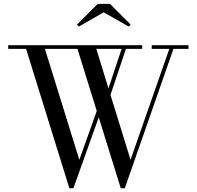

<svg xmlns="http://www.w3.org/2000/svg" viewBox="-20 -990 1044 1020"><path d="M348.5 10 118.5 -730.5H23.5V-750H735.5V-730.5H491.5L673.5 -141L879.5 -730.5H786V-750H981.5V-730.5H901.5L643 10H621.5L391.5 -730.5H218.5L401.5 -141L504.5 -430L515 -396L370 10ZM562.5 -472.5 545.5 -488 630 -742 651 -736.5ZM399 -849 389 -859.5 499 -969.5H564L674 -859.5L664 -849L531 -924.5Z"/></svg>

Font: Bodoni Moda 11pt
Style: Regular
Weight: 400
Version: Version 2.004